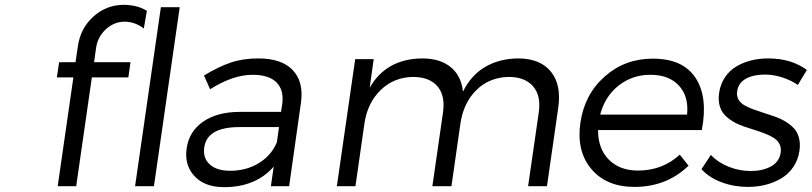

<svg xmlns="http://www.w3.org/2000/svg" viewBox="-20 -772 3365 796"><path d="M215.8 -451.2 225.1 -514.2H293L303.2 -582Q314 -656.2 368.7 -704.6Q423.3 -752.9 496.1 -752Q552.2 -750.5 588.9 -727.1L576.2 -653.8Q541.5 -680.7 500 -682.1Q454.6 -683.1 419.4 -651.1Q384.3 -619.1 377.9 -570.8L370.1 -514.2H521L512.2 -451.2H360.8L295.9 0H219.2L284.2 -451.2ZM540 0 647 -742.2H725.1L618.2 0Z M753.9 -157.2Q763.7 -226.6 821.5 -267.1Q879.4 -307.6 971.7 -308.1H1145L1149.9 -338.9Q1158.2 -397.5 1127 -429.7Q1095.7 -461.9 1026.9 -461.9Q945.8 -461.9 851.1 -401.9L825.7 -459Q886.2 -495.6 936.8 -512.7Q987.3 -529.8 1050.8 -529.8Q1147.5 -529.8 1193.4 -481.7Q1239.3 -433.6 1228 -348.1L1178.7 0H1103L1114.7 -81.1Q1040.5 3.9 908.7 3.9Q828.6 3.9 786.1 -42Q743.7 -87.9 753.9 -157.2ZM826.7 -160.2Q820.8 -116.2 849.9 -90.1Q878.9 -64 934.1 -64Q1001 -64 1053 -95.7Q1105 -127.4 1127.9 -182.1L1136.7 -245.1H972.7Q837.9 -245.1 826.7 -160.2Z M1376.5 0 1452.6 -526.9H1529.3L1512.7 -408.2Q1581.1 -528.3 1730.5 -529.8Q1804.7 -529.8 1848.6 -493.7Q1892.6 -457.5 1899.4 -392.1Q1933.1 -460.4 1991.5 -494.6Q2049.8 -528.8 2127.4 -529.8Q2219.2 -529.8 2263.7 -475.3Q2308.1 -420.9 2294.4 -325.2L2247.6 0H2169.4L2213.4 -304.2Q2224.1 -374.5 2190.4 -413.8Q2156.7 -453.1 2088.4 -453.1Q2007.8 -451.2 1954.3 -397.9Q1900.9 -344.7 1888.7 -258.8L1851.6 0H1772.5L1816.4 -304.2Q1827.1 -374.5 1793.9 -413.8Q1760.7 -453.1 1691.4 -453.1Q1611.3 -451.2 1557.1 -397.7Q1502.9 -344.2 1490.7 -258.8L1453.6 0Z M2685.5 -528.8Q2810.5 -529.3 2863.3 -449.7Q2916 -370.1 2889.6 -232.9H2459.5Q2459 -155.8 2503.9 -110.4Q2548.8 -64.9 2625.5 -64.9Q2726.6 -64.9 2798.3 -130.9L2834.5 -85Q2743.7 2.9 2610.4 2.9Q2494.1 2.9 2431.6 -71.3Q2369.1 -145.5 2386.2 -263.2Q2403.3 -380.9 2487.1 -454.8Q2570.8 -528.8 2685.5 -528.8ZM2468.3 -296.9H2828.6Q2835.9 -372.6 2794.7 -417.2Q2753.4 -461.9 2676.3 -461.9Q2601.1 -461.9 2544.4 -417Q2487.8 -372.1 2468.3 -296.9Z M2888.2 -70.8 2927.2 -129.9Q2956.1 -98.6 3000.7 -80.8Q3045.4 -63 3092.3 -63Q3141.6 -63 3176.3 -82Q3210.9 -101.1 3216.3 -138.2Q3219.7 -158.2 3212.2 -173.8Q3204.6 -189.5 3189.2 -199.5Q3173.8 -209.5 3153.3 -217.5Q3132.8 -225.6 3109.6 -232.9Q3086.4 -240.2 3063.2 -248Q3040 -255.9 3019.8 -267.8Q2999.5 -279.8 2984.9 -294.9Q2970.2 -310.1 2963.6 -333.7Q2957 -357.4 2961.4 -387.2Q2966.8 -423.8 2985.8 -451.9Q3004.9 -480 3033 -496.6Q3061 -513.2 3094.2 -521.5Q3127.4 -529.8 3164.6 -529.8Q3260.7 -529.8 3325.2 -481.9L3287.6 -419.9Q3259.3 -439.5 3222.9 -451.2Q3186.5 -462.9 3150.4 -462.9Q3103.5 -462.9 3072.3 -445.6Q3041 -428.2 3036.1 -393.1Q3033.2 -374.5 3041.3 -360.1Q3049.3 -345.7 3064.9 -336.4Q3080.6 -327.1 3101.6 -319.3Q3122.6 -311.5 3145.8 -304.2Q3168.9 -296.9 3192.1 -288.8Q3215.3 -280.8 3235.6 -268.6Q3255.9 -256.3 3270.8 -240.7Q3285.6 -225.1 3292.2 -201.2Q3298.8 -177.2 3294.4 -147Q3289.1 -109.4 3269 -79.8Q3249 -50.3 3219.5 -32.7Q3189.9 -15.1 3154.8 -6.1Q3119.6 2.9 3080.6 2.9Q3022.9 2.9 2971.4 -16.4Q2919.9 -35.6 2888.2 -70.8Z"/></svg>

Font: Trueno Light
Style: Italic
Weight: 300
Designer: Julieta Ulanovsky
Foundry: Julieta Ulanovsky
Version: Version 3.001b | FøM Fix